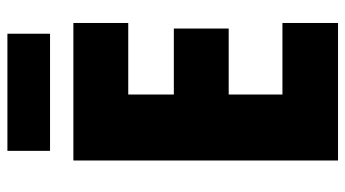

<svg xmlns="http://www.w3.org/2000/svg" viewBox="-227 -705 932 518"><g transform="rotate(-90 239.0 -446.0)"><path d="M436 0H65V-714H436V-566H243V-443H421V-295H243V-150H436ZM407 -892V-777H91V-892Z"/></g></svg>

Font: Noto Sans Bengali Condensed Black
Style: Regular
Weight: 900
Width: 3
Designer: Joana Ranito - Universal Thirst; Jelle Bosma - Monotype Design Team
Foundry: Universal Thirst ehf.
Version: Version 3.000; ttfautohint (v1.8.4.7-5d5b)